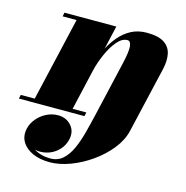

<svg xmlns="http://www.w3.org/2000/svg" viewBox="-151 -571 902 932"><g transform="rotate(15 300.0 -105.0)"><path d="M-39.5 -19.5H30.5L128 -440.5H58L62 -460H322.5L295.5 -342Q312.5 -375 337.5 -404.2Q362.5 -433.5 396.2 -451.5Q430 -469.5 474.5 -469.5Q532 -469.5 561.5 -450.2Q591 -431 598 -397Q605 -363 595 -319.5L518 11.5Q507 60 471.2 104.8Q435.5 149.5 386 184.5Q336.5 219.5 282.2 239.8Q228 260 179 260Q131 260 94.2 243.8Q57.5 227.5 40 198.2Q22.5 169 31 131Q37.5 103 57 79.8Q76.5 56.5 104 42.8Q131.5 29 161.5 29Q203 29 228.2 57.8Q253.5 86.5 244 128Q234.5 169.5 200.2 196Q166 222.5 118.5 222.5Q106.5 222.5 95.5 219.5Q131.5 241.5 177.5 241.5Q215 241.5 240.5 218.8Q266 196 283 158.2Q300 120.5 312.2 74Q324.5 27.5 335.5 -20L400.5 -301Q414 -360.5 411 -385.5Q408 -410.5 392.5 -410.5Q365.5 -410.5 341 -381.8Q316.5 -353 297.5 -310.2Q278.5 -267.5 268.5 -225.5L221 -19.5H290L285.5 0H-44Z"/></g></svg>

Font: Bodoni* 11pt Fatface
Style: Italic
Weight: 900
Italic angle: -13°
Version: Version 2.3